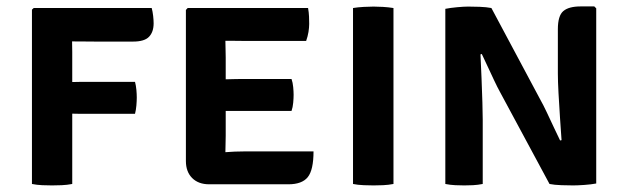

<svg xmlns="http://www.w3.org/2000/svg" viewBox="-20 -573 1956 598"><path d="M205 0Q189.5 3 172.5 3.8Q155.5 4.5 142 4.5Q128.5 4.5 111.5 3.8Q94.5 3 79.5 0V-543L85 -548H452.5Q455.5 -537 457 -523.5Q458.5 -510 458.5 -500.5Q458.5 -473.5 444.2 -458.5Q430 -443.5 394.5 -443.5H277Q257.5 -443.5 239.5 -443.8Q221.5 -444 204.5 -444Q205 -427.5 205 -411.2Q205 -395 205 -379V-317.5Q219.5 -318 230.5 -318H400.5Q403.5 -307 404.8 -293.2Q406 -279.5 406 -269.5Q406 -259 404.8 -244.5Q403.5 -230 400.5 -218.5H230.5Q219.5 -218.5 205 -219Z M956.5 -101.5Q956.5 -43.5 938.5 -21.2Q920.5 1 878 1H631.5Q598 1 578.5 -18.5Q559 -38 559 -71.5V-542L564.5 -548H939.5Q942 -534 942.5 -521.5Q943 -509 943 -498.5Q943 -487.5 940.8 -473.5Q938.5 -459.5 933.5 -445.5H742Q732 -445.5 715.8 -445.8Q699.5 -446 682 -446Q682 -433 682.5 -421Q683 -409 683 -394V-326Q700 -326.5 716.2 -326.8Q732.5 -327 742 -327H888Q892 -315.5 893.2 -301.5Q894.5 -287.5 894.5 -277.5Q894.5 -267 893.2 -253Q892 -239 888 -227.5H742Q732.5 -227.5 716.2 -227.5Q700 -227.5 683 -227.5V-150.5Q683 -135.5 682.5 -124Q682 -112.5 682 -99.5V-99Q697 -100 711.2 -100.8Q725.5 -101.5 745.5 -101.5Z M1079.5 -548Q1094 -550.5 1112.8 -551.5Q1131.5 -552.5 1143.5 -552.5Q1156.5 -552.5 1173.2 -551.5Q1190 -550.5 1205.5 -548V0Q1190 3 1173.2 3.8Q1156.5 4.5 1143.5 4.5Q1131.5 4.5 1112.8 3.8Q1094 3 1079.5 0Z M1537 -287Q1529.5 -300.5 1518.8 -323.2Q1508 -346 1497.5 -368.8Q1487 -391.5 1480.5 -405L1476.5 -403.5Q1478 -369.5 1479.8 -328.8Q1481.5 -288 1482.5 -252.8Q1483.5 -217.5 1483.5 -200V0Q1468 3 1453.2 3.8Q1438.5 4.5 1426 4.5Q1414 4.5 1398 3.8Q1382 3 1367 0V-545.5Q1382 -548.5 1403.5 -550.5Q1425 -552.5 1438 -552.5Q1452 -552.5 1473.8 -551.8Q1495.5 -551 1510.5 -548L1664 -260.5Q1671.5 -247.5 1683 -223.2Q1694.5 -199 1706 -174.2Q1717.5 -149.5 1724.5 -135.5L1729 -136.5Q1727 -166 1724.2 -205.8Q1721.5 -245.5 1719.5 -283.2Q1717.5 -321 1717.5 -344V-482Q1717.5 -524 1734.5 -538.5Q1751.5 -553 1788.5 -553H1831L1837 -547V-1.5Q1821.5 1.5 1800 3Q1778.5 4.5 1765.5 4.5Q1752 4.5 1729 3.8Q1706 3 1691.5 0Z"/></svg>

Font: Signika Negative SC SemiBold
Style: Regular
Weight: 600
Designer: Anna Giedryś
Foundry: Anna Giedryś
Version: Version 2.000; ttfautohint (v1.8.3) -l 8 -r 50 -G 200 -x 9 -